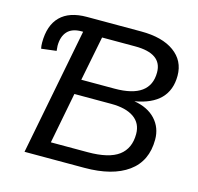

<svg xmlns="http://www.w3.org/2000/svg" viewBox="-101 -795 932 902"><g transform="rotate(15 365.0 -344.0)"><path d="M214 -616H206Q160 -616 137.5 -591Q115 -566 115 -521L117 -497L44 -488Q41 -501 41 -517Q41 -601 84.5 -644.5Q128 -688 213 -688H477Q580 -688 638 -646Q696 -604 696 -531Q696 -391 531 -363Q598 -352 635 -312Q672 -272 672 -214Q672 -109 596.5 -54.5Q521 0 385 0H94ZM202 -75H381Q484 -75 531.5 -110.5Q579 -146 579 -216Q579 -268 540 -295.5Q501 -323 429 -323H250ZM264 -396H426Q599 -396 599 -521Q599 -613 468 -613H307Z"/></g></svg>

Font: Libra Sans Modern
Style: Italic
Weight: 400
Italic angle: -12°
Foundry: Stefan Peev, Context Ltd
Version: Version 1.000